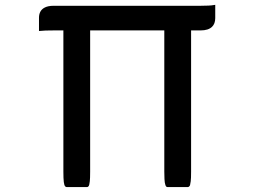

<svg xmlns="http://www.w3.org/2000/svg" viewBox="-20 -737 1040 784"><path d="M348.1 -612.8V-36.1Q348.1 -7.8 346.7 3.2Q345.2 14.2 344.5 16.6Q343.8 19 343.5 19.8Q343.3 20.5 342.8 21.5Q339.8 26.9 335 26.9H252Q248.5 26.4 246.6 24.4Q242.2 20.5 240.5 6.3Q238.8 -7.8 238.8 -36.1V-612.8H199.2Q160.6 -612.8 145 -610.8L139.2 -610.4V-664.1Q139.2 -692.9 160.6 -705.1Q174.8 -713.4 199.2 -713.4H798.8Q837.4 -713.4 852.5 -716.3L858.9 -717.3V-663.1Q858.9 -640.6 846.2 -627.9Q831.1 -612.8 798.8 -612.8H760.3V-36.1Q760.3 -7.8 758.8 3.2Q757.3 14.2 756.1 18.3Q754.9 22.5 752.9 23.9Q750 26.9 747.1 26.9H664.1Q657.7 26.9 655.3 18.1Q652.3 9.8 651.6 -6.1Q650.9 -22 650.9 -36.1V-612.8Z"/></svg>

Font: YuPearl-Medium
Style: Medium
Weight: 500
Designer: Max Yao
Foundry: Max-Everyday
Version: Version 1.011; ttfautohint (v1.8.3)